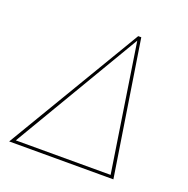

<svg xmlns="http://www.w3.org/2000/svg" viewBox="-119 -771 864 883"><g transform="rotate(20 312.5 -329.0)"><path d="M528 0H18L410 -658H425ZM509 -15 413 -637 45 -15Z"/></g></svg>

Font: Ysabeau Thin
Style: Italic
Weight: 200
Italic angle: -12°
Designer: Christian Thalmann (Catharsis Fonts)
Version: Version 0.003